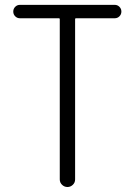

<svg xmlns="http://www.w3.org/2000/svg" viewBox="-20 -750 540 770"><path d="M219.7 -30.3V-672.9Q219.7 -676.8 215.8 -676.8H59.6Q48.8 -676.8 41 -684.6Q33.2 -692.4 33.2 -703.6Q33.2 -714.8 41 -722.7Q48.8 -730.5 59.6 -730.5H440.4Q451.2 -730.5 459 -722.7Q466.8 -714.8 466.8 -703.6Q466.8 -692.4 459 -684.6Q451.2 -676.8 440.4 -676.8H285.2Q281.2 -676.8 281.2 -672.9V-30.3Q281.2 -17.6 272 -8.8Q262.7 0 250.5 0Q238.3 0 229 -8.8Q219.7 -17.6 219.7 -30.3Z"/></svg>

Font: Gen Jyuu Gothic L Monospace Light
Style: Regular
Weight: 300
Designer: [Source Han Sans]
Ryoko NISHIZUKA  (kana & ideographs); Paul D. Hunt (Latin, Greek & Cyrillic); Wenlong ZHANG  (bopomofo
Version: Version 1.002.20150607